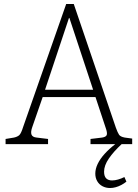

<svg xmlns="http://www.w3.org/2000/svg" viewBox="-20 -723 692 963"><path d="M532 220Q511 220 494 211Q477 202 467.5 185.5Q458 169 458 148Q458 124 470 99Q482 74 504.5 49Q527 24 558 0H434V-26L492 -33Q512 -36 515.5 -46.5Q519 -57 510 -82L459 -236H194L142 -86Q133 -61 138 -48Q143 -35 164 -33L221 -26V0H8V-26L50 -33Q68 -37 77 -45.5Q86 -54 96 -86L312 -703H350L561 -83Q570 -58 577 -47.5Q584 -37 606 -33L643 -28V0H590Q550 37 526 72Q502 107 502 138Q502 161 512.5 171.5Q523 182 542 182Q556 182 572 177.5Q588 173 604 165L614 188Q603 197 589 204.5Q575 212 560.5 216Q546 220 532 220ZM206 -273H447L328 -633H326Z"/></svg>

Font: Literata 18pt ExtraLight
Style: Regular
Weight: 250
Designer: Latin by Veronika Burian and Jose Scaglione. Greek by Irene Vlachou. Cyrillic by Vera Evstafieva.
Foundry: TypeTogether
Version: Version 3.103;gftools[0.9.29]